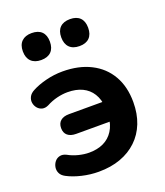

<svg xmlns="http://www.w3.org/2000/svg" viewBox="-136 -817 792 920"><g transform="rotate(-20 260.5 -356.5)"><path d="M209.8 10.5Q166.8 10.5 124.5 0.5Q82.2 -9.5 51 -26Q32.2 -35.8 25.4 -50.4Q18.5 -65 21.1 -80.8Q23.8 -96.5 33.5 -108.5Q43.2 -120.5 58.4 -124.1Q73.5 -127.8 91.5 -119Q116 -105.2 144.4 -98.2Q172.8 -91.2 197.5 -91.2Q239.5 -91.2 270.9 -106.1Q302.2 -121 321.4 -151Q340.5 -181 344.2 -224.8L370 -197.2H169Q141.2 -197.2 125.9 -210.1Q110.5 -223 110.5 -247.5Q110.5 -272 125.9 -284.9Q141.2 -297.8 169 -297.8H370L344.2 -267.2Q340.5 -311 322.2 -340.1Q304 -369.2 272.5 -384.2Q241 -399.2 197.5 -399.2Q172.2 -399.2 144 -392.4Q115.8 -385.5 89.8 -371.5Q72.2 -363.2 57.6 -367Q43 -370.8 33.4 -382.4Q23.8 -394 21.4 -409.1Q19 -424.2 26.4 -439Q33.8 -453.8 52.5 -463.5Q82.8 -479.8 124.2 -490.2Q165.8 -500.8 209 -500.8Q291.5 -500.8 352.1 -470.1Q412.8 -439.5 445.6 -382.6Q478.5 -325.8 478.5 -247Q478.5 -187.8 459.8 -140.1Q441 -92.5 405.6 -58.9Q370.2 -25.2 321 -7.4Q271.8 10.5 209.8 10.5ZM328.9 -586.8Q295.5 -586.8 277.6 -604.8Q259.8 -622.8 259.8 -655.9Q259.8 -689 277.6 -706.6Q295.5 -724.2 328.6 -724.2Q361.8 -724.2 379.4 -706.6Q397 -688.9 397 -655.7Q397 -622.5 379.4 -604.6Q361.9 -586.8 328.9 -586.8ZM133.1 -586.8Q100.4 -586.8 82.2 -604.8Q64 -622.8 64 -655.9Q64 -689 82.2 -706.6Q100.4 -724.2 133.1 -724.2Q166.5 -724.2 184.3 -706.6Q202 -688.9 202 -655.7Q202 -622.5 184.3 -604.6Q166.5 -586.8 133.1 -586.8Z"/></g></svg>

Font: Nunito ExtraLight
Style: Regular
Weight: 200
Designer: Vernon Adams
Foundry: Vernon Adams
Version: Version 3.602;April 4, 2023;FontCreator 14.0.0.2856 64-bit